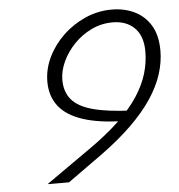

<svg xmlns="http://www.w3.org/2000/svg" viewBox="-50 -716 713 764"><g transform="rotate(-5 307.0 -334.0)"><path d="M287 -124Q360 -175 409.5 -222.5Q459 -270 488 -315Q517 -360 530 -403.5Q543 -447 543 -492Q543 -553 510.5 -585.5Q478 -618 423 -618Q378 -618 338.5 -599Q299 -580 269 -549Q239 -518 221.5 -480.5Q204 -443 204 -407Q204 -360 229.5 -329Q255 -298 313 -282Q371 -266 468 -262L435 -223Q334 -225 269.5 -246.5Q205 -268 174.5 -308Q144 -348 144 -405Q144 -455 166.5 -502Q189 -549 228 -586.5Q267 -624 317.5 -646.5Q368 -669 424 -669Q474 -669 514.5 -649.5Q555 -630 579 -590.5Q603 -551 603 -489Q603 -444 588 -396.5Q573 -349 540.5 -300Q508 -251 456.5 -200.5Q405 -150 332 -97L195 1H112V-1Z"/></g></svg>

Font: Intel One Mono Light
Style: Italic
Weight: 300
Italic angle: -16°
Monospace: yes
Designer: Fred Shallcrass
Foundry: Frere-Jones Type LLC
Version: Version 1.004